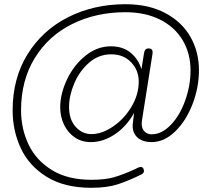

<svg xmlns="http://www.w3.org/2000/svg" viewBox="-20 -730 1015 912"><path d="M925 -396Q925 -315 894.5 -235.5Q864 -156 812 -105.5Q760 -55 700 -55Q658 -55 634 -76Q610 -97 610 -133L611 -145L617 -194Q581 -129 525.5 -92Q470 -55 412 -55Q368 -55 335 -77.5Q302 -100 284 -138Q266 -176 266 -220Q266 -284 298 -352Q330 -420 385.5 -465Q441 -510 507 -510Q563 -510 600 -480Q637 -450 652 -401L664 -477Q666 -489 671 -494.5Q676 -500 687 -500Q705 -500 705 -481Q705 -475 704 -472L654 -156Q653 -151 653 -143Q653 -118 667 -105Q681 -92 700 -92Q748 -92 791 -136.5Q834 -181 859.5 -252Q885 -323 885 -396Q885 -477 847 -540Q809 -603 739 -637.5Q669 -672 576 -672Q436 -672 323 -616Q210 -560 145 -454Q80 -348 80 -206Q80 -119 115.5 -44Q151 31 226 77.5Q301 124 414 124Q479 124 521 112Q563 100 618 75Q625 71 639 65Q645 63 649 63Q658 63 662 73L664 81Q664 92 653 98Q590 129 539 145.5Q488 162 414 162Q286 162 202 110Q118 58 79 -25.5Q40 -109 40 -206Q40 -358 111 -472.5Q182 -587 304 -648.5Q426 -710 576 -710Q686 -710 765 -668Q844 -626 884.5 -555Q925 -484 925 -396ZM639 -343Q639 -396 603 -434Q567 -472 508 -472Q449 -472 403.5 -432.5Q358 -393 333 -334.5Q308 -276 308 -222Q308 -163 339 -128Q370 -93 414 -93Q464 -93 517 -129Q570 -165 604.5 -223Q639 -281 639 -343Z"/></svg>

Font: Quicksand Light
Style: Regular
Weight: 300
Designer: Andrew Paglinawan
Foundry: Andrew Paglinawan
Version: Version 3.000